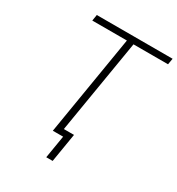

<svg xmlns="http://www.w3.org/2000/svg" viewBox="-205 -857 1055 1143"><g transform="rotate(30 322.5 -286.0)"><path d="M117.2 -685.5 124 -727.5H645L637.7 -685.5H400.4L286.6 0H241.7L355 -685.5ZM286.6 156.2 312.5 0H265.1L272 -41.5H363.3L330.6 156.2Z"/></g></svg>

Font: Inter 20pt ExtraLight
Style: Italic
Weight: 250
Italic angle: -9.3988°
Version: Version 4.001;git-66647c0bb